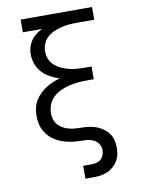

<svg xmlns="http://www.w3.org/2000/svg" viewBox="-101 -803 802 1086"><g transform="rotate(-10 300.0 -260.0)"><path d="M300 215V141H347Q361 141 376 137.5Q391 134 402 124Q413 114 418 100Q423 86 423 71Q423 54 414 39Q405 24 390.5 15Q376 6 359.5 3Q343 0 326 0Q309 0 292 -1Q275 -2 258.5 -4.5Q242 -7 225.5 -11.5Q209 -16 193.5 -22.5Q178 -29 163.5 -38Q149 -47 137 -59Q125 -71 115.5 -85Q106 -99 100 -115Q94 -131 91.5 -147.5Q89 -164 89 -181V-182Q89 -204 93.5 -226.5Q98 -249 109.5 -268.5Q121 -288 137 -304Q153 -320 172 -332.5Q191 -345 212 -354Q233 -363 254 -369Q227 -378 201.5 -392Q176 -406 156.5 -427Q137 -448 127 -475.5Q117 -503 117 -532Q117 -553 123 -573Q129 -593 141 -610Q153 -627 169.5 -639.5Q186 -652 205 -662H95V-735H505V-662H403Q380 -662 357.5 -660Q335 -658 313.5 -652.5Q292 -647 271 -637.5Q250 -628 233.5 -613Q217 -598 208.5 -576.5Q200 -555 200 -533Q200 -510 208.5 -489Q217 -468 234 -453Q251 -438 271.5 -428.5Q292 -419 313.5 -413.5Q335 -408 357.5 -406Q380 -404 403 -404H444V-331H403Q377 -331 351.5 -328.5Q326 -326 301 -320Q276 -314 252.5 -303Q229 -292 210 -274.5Q191 -257 181.5 -232.5Q172 -208 172 -182Q172 -162 179 -143Q186 -124 200.5 -110.5Q215 -97 233 -89Q251 -81 270.5 -77.5Q290 -74 310 -74Q330 -74 349.5 -72.5Q369 -71 388.5 -67Q408 -63 426 -54.5Q444 -46 459.5 -33.5Q475 -21 485.5 -4.5Q496 12 500.5 31.5Q505 51 505 71Q505 91 501 111Q497 131 486.5 148.5Q476 166 460.5 179.5Q445 193 426.5 201Q408 209 387.5 212Q367 215 347 215Z"/></g></svg>

Font: Iosevka Plex Etoile
Style: Regular
Weight: 400
Designer: Belleve Invis
Foundry: Belleve Invis
Version: Version 25.1.1; ttfautohint (v1.8.4)